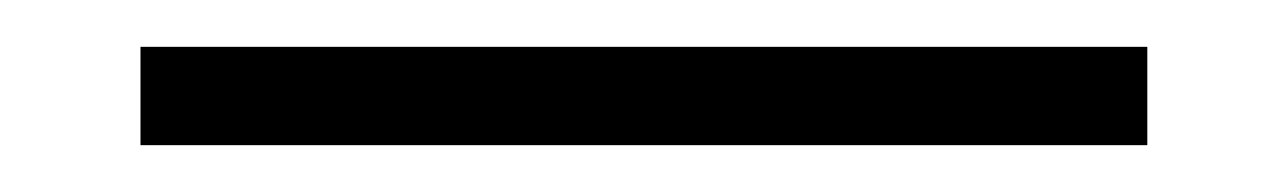

<svg xmlns="http://www.w3.org/2000/svg" viewBox="-20 -7 550 82"><path d="M40 55V13H470V55Z"/></svg>

Font: Source Serif Pro Light
Style: Regular
Weight: 300
Designer: Frank Grießhammer
Foundry: Adobe Systems Incorporated
Version: Version 3.001;hotconv 1.0.111;makeotfexe 2.5.65597